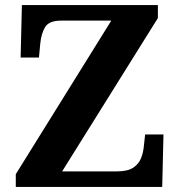

<svg xmlns="http://www.w3.org/2000/svg" viewBox="-20 -734 706 754"><path d="M42 0V-50L417 -653H220Q173 -653 157.5 -628Q142 -603 138 -562L133 -508H61L66 -714H600V-663L224 -61H440Q481 -61 503 -75.5Q525 -90 534 -113Q543 -136 545 -161L550 -206H622L617 0Z"/></svg>

Font: Noto Serif Khojki
Style: Regular
Weight: 400
Designer: Juan Bruce
Version: Version 2.002